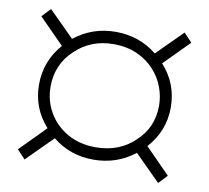

<svg xmlns="http://www.w3.org/2000/svg" viewBox="-72 -714 865 793"><g transform="rotate(10 360.0 -317.5)"><path d="M640 -2 532.5 -109.5Q457 -50.5 359.5 -50.5Q261 -50.5 188 -110L80 -2L45.5 -38.5L151 -145.5Q85 -219 85 -317.5Q85 -416 150.5 -490.5L45.5 -596.5L80 -633L186.5 -526.5Q262.5 -586.5 359.5 -586.5Q460 -586.5 533.5 -526.5L640 -633L674.5 -596.5L570.5 -491.5Q637.5 -418 637.5 -317.5Q637.5 -219 570 -144.5L674.5 -38.5ZM359.5 -102.5Q459 -102.5 523.5 -165.5Q588.5 -225.5 588.5 -317.5Q588.5 -356.5 574 -395Q559.5 -433.5 530.5 -465Q501.5 -496.5 458.8 -515.8Q416 -535 359.5 -535Q266 -535 201 -473.5Q133.5 -411 133.5 -317.5Q133.5 -258.5 161.8 -209.8Q190 -161 241 -131.8Q292 -102.5 359.5 -102.5Z"/></g></svg>

Font: Argentum Novus Light
Style: Regular
Weight: 300
Designer: Julieta Ulanovsky (font) & Cristiano Sobral (main changes)
Foundry: Julieta Ulanovsky (font) & Cristiano Sobral (main changes)
Version: Version 3.00;November 27, 2020;FontCreator 13.0.0.2655 64-bi